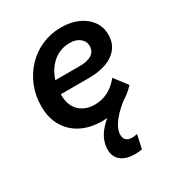

<svg xmlns="http://www.w3.org/2000/svg" viewBox="-181 -634 930 1003"><g transform="rotate(-30 284.0 -132.5)"><path d="M496 -77Q411 16 279 16Q207 16 153.5 -11.5Q100 -39 70.5 -89.5Q41 -140 41 -208Q41 -273 63.5 -329Q86 -385 126 -427Q166 -469 219.5 -492.5Q273 -516 335 -516Q394 -516 438 -496Q482 -476 507 -441Q532 -406 532 -359Q532 -291 478.5 -252.5Q425 -214 329 -214H161Q161 -211 161 -207Q161 -148 195.5 -113Q230 -78 290 -78Q375 -78 437 -154ZM335 -423Q277 -423 234.5 -387.5Q192 -352 173 -292H321Q368 -292 393 -309Q418 -326 418 -357Q418 -386 395 -404.5Q372 -423 335 -423ZM402 165 384 247Q367 251 341 251Q288 251 258 227Q228 203 228 160Q228 101 273 49.5Q318 -2 413 -54L459 -44Q395 0 359.5 44.5Q324 89 324 125Q324 169 373 169Q379 169 387 167.5Q395 166 402 165Z"/></g></svg>

Font: Wix Madefor Text SemiBold
Style: Italic
Weight: 600
Italic angle: -12°
Designer: Dalton Maag Ltd
Foundry: Dalton Maag Ltd
Version: Version 3.100